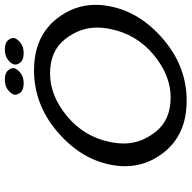

<svg xmlns="http://www.w3.org/2000/svg" viewBox="-19 -771 794 796"><g transform="rotate(-90 378.0 -373.0)"><path d="M371.6 -62.5Q464.4 -62.5 549.3 -133.5Q634.3 -204.6 655.8 -312.5Q661.6 -342.3 661.6 -369.1Q661.6 -439.9 612.8 -501.2Q564 -562.5 471.2 -562.5Q378.9 -562.5 293.7 -491.5Q208.5 -420.4 187 -312.5Q181.2 -283.2 181.2 -256.3Q181.2 -185.1 230.2 -123.8Q279.3 -62.5 371.6 -62.5ZM358.4 3.9Q218.3 3.9 143.1 -91.8Q86.9 -163.6 86.9 -252Q86.9 -281.2 93.3 -312.5Q118.2 -437.5 231 -533.2Q343.8 -628.9 484.4 -628.9Q625 -628.9 699.7 -533.2Q755.9 -461.4 755.9 -373Q755.9 -343.8 749.5 -312.5Q724.6 -187.5 611.8 -91.8Q499 3.9 358.4 3.9ZM555.7 -671.9Q528.3 -671.9 517.1 -685.5Q508.3 -696.8 508.3 -706.5Q508.3 -709 508.8 -710.9Q510.7 -722.7 527.3 -736.3Q543.9 -750 571.3 -750Q598.1 -750 609.4 -736.3Q618.7 -724.6 618.7 -714.4Q618.7 -712.9 618.2 -710.9Q615.7 -699.2 599.1 -685.5Q582.5 -671.9 555.7 -671.9ZM430.7 -671.9Q403.3 -671.9 392.1 -685.5Q383.3 -696.8 383.3 -706.5Q383.3 -709 383.8 -710.9Q385.7 -722.7 402.3 -736.3Q418.9 -750 446.3 -750Q473.1 -750 484.4 -736.3Q493.7 -724.6 493.7 -714.4Q493.7 -712.9 493.2 -710.9Q490.7 -699.2 474.1 -685.5Q457.5 -671.9 430.7 -671.9Z"/></g></svg>

Font: Juliett
Style: Bold Italic
Weight: 700
Italic angle: -11.25°
Designer: GGBotNet
Foundry: GGBotNet
Version: 0.60